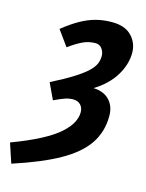

<svg xmlns="http://www.w3.org/2000/svg" viewBox="-142 -739 762 1000"><g transform="rotate(15 239.5 -239.0)"><path d="M19 185 -16 80Q77 45 138.5 12.5Q200 -20 235 -51.5Q270 -83 284.5 -111.5Q299 -140 299 -166Q299 -192 284 -207Q269 -222 245 -222Q223 -222 202 -215Q181 -208 143 -190L102 -277Q175 -314 220 -342.5Q265 -371 288.5 -393.5Q312 -416 320.5 -436Q329 -456 329 -478Q329 -500 316 -517.5Q303 -535 281 -535Q247 -535 215.5 -521Q184 -507 140 -475L80 -558Q129 -597 169.5 -619.5Q210 -642 250 -652.5Q290 -663 336 -663Q406 -663 442 -625.5Q478 -588 478 -535Q478 -473 441 -412Q404 -351 331 -306Q387 -304 417.5 -271.5Q448 -239 448 -187Q448 -101 403.5 -35.5Q359 30 264.5 83Q170 136 19 185Z"/></g></svg>

Font: Source Sans 3 ExtraBold
Style: Italic
Weight: 800
Italic angle: -11°
Version: Version 3.052;hotconv 1.1.0;makeotfexe 2.6.0